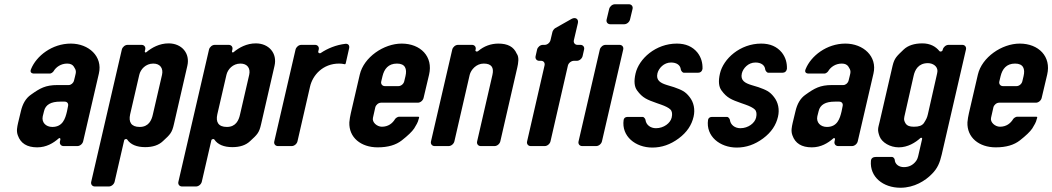

<svg xmlns="http://www.w3.org/2000/svg" viewBox="-20 -687 4949 903"><path d="M264 -31 262 -22C259 -10 267 0 279 0H344C356 0 368 -10 371 -22L445 -341C464 -422 397 -482 313 -482C225 -482 151 -424 126 -362C120 -348 127 -341 141 -341H215C220 -341 229 -347 232 -352C243 -371 266 -388 296 -388C311 -388 321 -383 327 -374C340 -355 338 -348 333 -328L328 -308C325 -296 314 -287 303 -287H250C194 -287 168 -272 126 -242C101 -225 86 -198 78 -163L65 -109C61 -90 56 -71 64 -50C77 -13 107 6 155 6C198 6 231 -14 256 -36C260 -40 265 -37 264 -31ZM263 -209H284C296 -209 303 -200 300 -188L295 -163C287 -129 275 -90 226 -90C195 -90 175 -112 181 -140L187 -164C194 -195 220 -209 263 -209Z M661 -446 663 -454C666 -466 658 -476 646 -476H580C568 -476 556 -466 553 -454L409 168C406 180 414 190 426 190H492C504 190 516 180 519 168L564 -27C565 -33 575 -35 578 -31C594 -7 623 5 663 5C698 5 726 -4 746 -23C781 -55 789 -63 798 -103L861 -377C875 -436 835 -483 773 -483C730 -483 694 -463 669 -442C665 -438 660 -441 661 -446ZM701 -388C733 -388 749 -366 742 -335L699 -149C693 -121 679 -90 637 -90C597 -90 584 -113 592 -149L635 -335C641 -361 665 -388 701 -388Z M1071 -446 1073 -454C1076 -466 1068 -476 1056 -476H990C978 -476 966 -466 963 -454L819 168C816 180 824 190 836 190H902C914 190 926 180 929 168L974 -27C975 -33 985 -35 988 -31C1004 -7 1033 5 1073 5C1108 5 1136 -4 1156 -23C1191 -55 1199 -63 1208 -103L1271 -377C1285 -436 1245 -483 1183 -483C1140 -483 1104 -463 1079 -442C1075 -438 1070 -441 1071 -446ZM1111 -388C1143 -388 1159 -366 1152 -335L1109 -149C1103 -121 1089 -90 1047 -90C1007 -90 994 -113 1002 -149L1045 -335C1051 -361 1075 -388 1111 -388Z M1606 -389 1622 -460C1625 -473 1618 -482 1605 -481C1561 -476 1520 -459 1489 -438C1483 -434 1475 -438 1477 -446L1479 -454C1482 -466 1474 -476 1462 -476H1397C1385 -476 1373 -466 1370 -454L1270 -22C1267 -10 1275 0 1287 0H1352C1364 0 1376 -10 1379 -22L1438 -279C1450 -333 1498 -388 1575 -388C1584 -388 1592 -387 1601 -385C1603 -384 1605 -386 1606 -389Z M1672 -336 1630 -155C1627 -141 1624 -126 1623 -112C1620 -40 1678 6 1756 6C1805 6 1842 -5 1870 -27C1898 -49 1918 -68 1928 -83C1937 -98 1946 -112 1949 -127L1951 -133C1952 -136 1950 -138 1947 -138H1856C1851 -138 1841 -132 1838 -127C1826 -107 1806 -91 1776 -91C1753 -91 1729 -112 1734 -133L1745 -182C1748 -194 1760 -204 1772 -204H1945C1957 -204 1969 -214 1972 -226L1998 -336C2018 -421 1958 -482 1869 -482C1785 -482 1691 -418 1672 -336ZM1847 -388C1886 -388 1895 -363 1887 -329L1881 -304C1878 -292 1866 -282 1854 -282H1790C1778 -282 1770 -292 1773 -304L1779 -329C1787 -362 1806 -388 1847 -388Z M2410 -435C2396 -467 2368 -482 2324 -482C2289 -482 2256 -470 2229 -447C2223 -442 2215 -445 2216 -451L2217 -454C2220 -466 2212 -476 2200 -476H2134C2122 -476 2110 -466 2107 -454L2007 -22C2004 -10 2012 0 2024 0H2090C2102 0 2114 -10 2117 -22L2189 -335C2195 -359 2220 -388 2255 -388C2291 -388 2304 -370 2296 -335L2224 -22C2221 -10 2229 0 2241 0H2306C2318 0 2330 -10 2333 -22L2413 -370C2417 -388 2423 -418 2410 -435Z M2476 0H2542C2554 0 2566 -10 2569 -22L2651 -379C2654 -391 2667 -401 2679 -401H2693C2705 -401 2717 -411 2720 -423L2727 -454C2730 -466 2722 -476 2710 -476H2696C2684 -476 2676 -486 2679 -498L2698 -579C2702 -598 2686 -608 2668 -598L2592 -555C2586 -552 2579 -542 2578 -536L2569 -498C2566 -486 2554 -476 2542 -476H2533C2521 -476 2509 -466 2506 -454L2499 -423C2496 -411 2504 -401 2516 -401H2525C2537 -401 2544 -391 2541 -379L2459 -22C2456 -10 2464 0 2476 0Z M2718 0H2784C2796 0 2808 -10 2811 -22L2911 -454C2914 -466 2906 -476 2894 -476H2828C2816 -476 2804 -466 2801 -454L2701 -22C2698 -10 2706 0 2718 0ZM2850 -573H2916C2928 -573 2940 -583 2943 -595L2955 -645C2958 -657 2950 -667 2938 -667H2872C2860 -667 2848 -657 2845 -645L2833 -595C2830 -583 2838 -573 2850 -573Z M3065 -84C3039 -84 3019 -100 3016 -122C3016 -127 3009 -137 3003 -137H2930C2921 -137 2914 -131 2913 -123C2902 -46 2969 7 3048 7C3092 7 3133 -7 3172 -36C3211 -65 3233 -99 3242 -138C3250 -172 3243 -206 3223 -231C3203 -257 3186 -264 3150 -277L3117 -287C3088 -296 3064 -308 3072 -342C3078 -366 3102 -393 3136 -393C3162 -393 3180 -381 3182 -360C3183 -354 3190 -345 3196 -345H3264C3275 -345 3282 -352 3284 -363C3285 -391 3278 -417 3260 -440C3237 -468 3205 -482 3163 -482C3064 -482 2985 -411 2969 -341C2961 -306 2963 -280 2976 -262C3002 -226 3024 -218 3069 -202L3089 -195C3109 -188 3125 -180 3133 -172C3141 -164 3143 -151 3139 -134C3133 -108 3102 -84 3065 -84Z M3462 -84C3436 -84 3416 -100 3413 -122C3413 -127 3406 -137 3400 -137H3327C3318 -137 3311 -131 3310 -123C3299 -46 3366 7 3445 7C3489 7 3530 -7 3569 -36C3608 -65 3630 -99 3639 -138C3647 -172 3640 -206 3620 -231C3600 -257 3583 -264 3547 -277L3514 -287C3485 -296 3461 -308 3469 -342C3475 -366 3499 -393 3533 -393C3559 -393 3577 -381 3579 -360C3580 -354 3587 -345 3593 -345H3661C3672 -345 3679 -352 3681 -363C3682 -391 3675 -417 3657 -440C3634 -468 3602 -482 3560 -482C3461 -482 3382 -411 3366 -341C3358 -306 3360 -280 3373 -262C3399 -226 3421 -218 3466 -202L3486 -195C3506 -188 3522 -180 3530 -172C3538 -164 3540 -151 3536 -134C3530 -108 3499 -84 3462 -84Z M3907 -31 3905 -22C3902 -10 3910 0 3922 0H3987C3999 0 4011 -10 4014 -22L4088 -341C4107 -422 4040 -482 3956 -482C3868 -482 3794 -424 3769 -362C3763 -348 3770 -341 3784 -341H3858C3863 -341 3872 -347 3875 -352C3886 -371 3909 -388 3939 -388C3954 -388 3964 -383 3970 -374C3983 -355 3981 -348 3976 -328L3971 -308C3968 -296 3957 -287 3946 -287H3893C3837 -287 3811 -272 3769 -242C3744 -225 3729 -198 3721 -163L3708 -109C3704 -90 3699 -71 3707 -50C3720 -13 3750 6 3798 6C3841 6 3874 -14 3899 -36C3903 -40 3908 -37 3907 -31ZM3906 -209H3927C3939 -209 3946 -200 3943 -188L3938 -163C3930 -129 3918 -90 3869 -90C3838 -90 3818 -112 3824 -140L3830 -164C3837 -195 3863 -209 3906 -209Z M4318 -483C4280 -483 4250 -473 4230 -454C4198 -423 4187 -415 4178 -378L4117 -114C4110 -84 4105 -77 4117 -45C4128 -17 4166 6 4207 6C4249 6 4285 -16 4309 -38C4313 -41 4318 -38 4317 -34L4300 40C4297 55 4293 65 4287 72C4273 90 4254 99 4231 99C4207 99 4189 85 4188 64C4187 58 4181 51 4175 51H4101C4087 51 4077 56 4076 70C4070 145 4133 196 4215 196C4280 196 4332 163 4363 131C4389 105 4400 79 4409 40L4523 -454C4526 -466 4518 -476 4506 -476H4441C4429 -476 4417 -466 4414 -454L4413 -451C4412 -445 4402 -442 4398 -447C4381 -468 4355 -483 4318 -483ZM4389 -353C4389 -348 4387 -340 4385 -331L4344 -150C4340 -133 4337 -127 4325 -108C4316 -96 4302 -91 4278 -91C4258 -91 4246 -96 4240 -105C4228 -124 4232 -131 4236 -150L4277 -331C4283 -358 4299 -390 4344 -390C4367 -390 4389 -376 4389 -353Z M4579 -336 4537 -155C4534 -141 4531 -126 4530 -112C4527 -40 4585 6 4663 6C4712 6 4749 -5 4777 -27C4805 -49 4825 -68 4835 -83C4844 -98 4853 -112 4856 -127L4858 -133C4859 -136 4857 -138 4854 -138H4763C4758 -138 4748 -132 4745 -127C4733 -107 4713 -91 4683 -91C4660 -91 4636 -112 4641 -133L4652 -182C4655 -194 4667 -204 4679 -204H4852C4864 -204 4876 -214 4879 -226L4905 -336C4925 -421 4865 -482 4776 -482C4692 -482 4598 -418 4579 -336ZM4754 -388C4793 -388 4802 -363 4794 -329L4788 -304C4785 -292 4773 -282 4761 -282H4697C4685 -282 4677 -292 4680 -304L4686 -329C4694 -362 4713 -388 4754 -388Z"/></svg>

Font: DIN Rundschrift
Style: MittelKursiv
Weight: 400
Version: Version 1.027